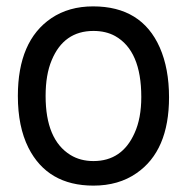

<svg xmlns="http://www.w3.org/2000/svg" viewBox="-20 -559 596 602"><path d="M272 -539Q424 -539 481 -410Q510 -344 510 -254Q510 -86 408 -16Q352 23 273 23Q129 23 69 -96Q36 -162 36 -258Q36 -431 141 -502Q196 -539 272 -539ZM273 -462Q180 -462 142 -370Q123 -325 123 -258Q123 -121 201 -73Q232 -54 273 -54Q363 -54 402 -142Q423 -188 423 -255Q423 -400 341 -446Q312 -462 273 -462Z"/></svg>

Font: Ekushey Lal Sabuj
Style: Regular
Weight: 400
Designer: Al Mamun Sumon
Foundry: Al Mamun Sumon
Version: Version 1.0